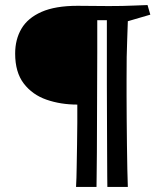

<svg xmlns="http://www.w3.org/2000/svg" viewBox="-20 -680 635 760"><path d="M281 60Q283 26 283.5 -17.5Q284 -61 285 -107Q286 -153 286 -194.5Q286 -236 286 -266Q220 -266 164 -285.5Q108 -305 74 -349.5Q40 -394 40 -468Q40 -524 65 -566.5Q90 -609 144.5 -633Q199 -657 287 -657Q315 -657 347.5 -656.5Q380 -656 411 -656Q441 -656 464 -656.5Q487 -657 510.5 -658Q534 -659 564 -660L575 -622L486 -596Q485 -556 483.5 -523.5Q482 -491 481.5 -454.5Q481 -418 481 -366Q481 -342 481 -300.5Q481 -259 481.5 -208Q482 -157 482.5 -106Q483 -55 484 -11Q485 33 486 60H405Q405 57 404.5 20Q404 -17 404 -76Q404 -135 403.5 -205Q403 -275 403 -344.5Q403 -414 403 -472Q403 -530 403 -565Q403 -600 403 -600H365Q365 -600 365 -565Q365 -530 365 -472Q365 -414 364.5 -344.5Q364 -275 364 -205Q364 -135 363.5 -76Q363 -17 362.5 20Q362 57 362 60Z"/></svg>

Font: Alkalami
Style: Regular
Weight: 400
Designer: Becca Hirsbrunner Spalinger
Foundry: SIL International
Version: Version 2.000